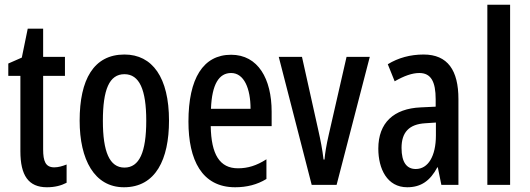

<svg xmlns="http://www.w3.org/2000/svg" viewBox="-20 -780 2234 810"><path d="M209 -74C172 -74 162 -100 162 -150V-460H254V-540H162V-659H97L72 -537L15 -512V-460H66V-142C66 -40 100 10 178 10C211 10 238 3 261 -9V-86C243 -79 226 -74 209 -74Z M693 -271C693 -453 623 -550 505 -550C375 -550 316 -444 316 -271C316 -107 378 10 503 10C637 10 693 -108 693 -271ZM414 -270C414 -402 441 -467 505 -467C568 -467 597 -402 597 -271C597 -138 568 -73 505 -73C442 -73 414 -140 414 -270Z M955 -549C837 -549 775 -449 775 -267C775 -106 831 10 972 10C1021 10 1065 -1 1104 -25V-108C1062 -81 1025 -70 984 -70C907 -70 871 -128 869 -248H1126V-309C1126 -447 1069 -549 955 -549ZM955 -472C1010 -472 1037 -406 1037 -321H870C874 -425 904 -472 955 -472Z M1295 0H1400L1540 -540H1442L1367 -212C1357 -169 1351 -132 1349 -107H1345C1340 -150 1332 -190 1323 -230L1254 -540H1156Z M1767 -550C1711 -550 1660 -536 1616 -509L1645 -437C1685 -460 1719 -472 1749 -472C1798 -472 1818 -436 1818 -361V-330L1755 -327C1641 -322 1576 -262 1576 -153C1576 -68 1613 10 1698 10C1757 10 1795 -18 1825 -74H1827L1842 0H1914V-362C1914 -483 1869 -550 1767 -550ZM1774 -260 1819 -263V-209C1819 -121 1786 -67 1734 -67C1696 -67 1674 -95 1674 -156C1674 -222 1706 -256 1774 -260Z M2132 0V-760H2036V0Z"/></svg>

Font: Noto Sans Myanmar UI ExtraCondensed Medium
Style: Regular
Weight: 500
Width: 2
Designer: Monotype Design Team
Foundry: Monotype Imaging Inc.
Version: Version 2.103